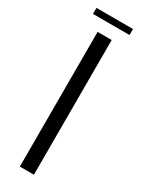

<svg xmlns="http://www.w3.org/2000/svg" viewBox="-182 -701 559 732"><g transform="rotate(30 97.5 -335.0)"><path d="M6 -643.5H167V-670H6ZM55.5 0H117.5V-593H55.5Z"/></g></svg>

Font: Anybody UltraCondensed Thin Light
Style: Regular
Weight: 300
Version: Version 1.111